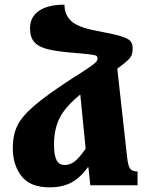

<svg xmlns="http://www.w3.org/2000/svg" viewBox="-20 -796 626 825"><path d="M571 -59V0H368L360 -77H357Q327 -34 288 -12.5Q249 9 193 9Q110 9 72.5 -39Q35 -87 35 -160Q35 -215 54 -255Q73 -295 127.5 -342Q182 -389 293 -461Q335 -487 360.5 -504.5Q386 -522 392.5 -529.5Q399 -537 399 -545Q399 -553 394.5 -556Q390 -559 368 -562Q346 -565 308 -568Q229 -574 187.5 -584Q146 -594 127.5 -615Q109 -636 109 -674Q109 -723 147.5 -749.5Q186 -776 257 -776Q257 -732 286.5 -705Q316 -678 398 -663Q468 -650 499 -640.5Q530 -631 540 -620Q550 -609 550 -589Q550 -571 546 -560Q542 -549 528 -536Q514 -523 484 -501L526 -122Q530 -84 539 -71.5Q548 -59 571 -59ZM348 -157 325 -390Q261 -338 236.5 -289.5Q212 -241 212 -174Q212 -129 223 -108Q234 -87 258 -87Q281 -87 301 -102.5Q321 -118 348 -157Z"/></svg>

Font: Noto Serif Armenian Black Narrow
Style: Regular
Weight: 900
Width: 4
Designer: Monotype Design team
Foundry: Monotype Imaging Inc.
Version: Version 1.000